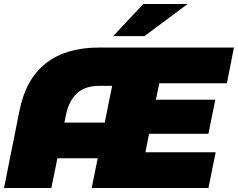

<svg xmlns="http://www.w3.org/2000/svg" viewBox="-28 -937 1186 957"><path d="M766 -522 749 -440H1045L1011 -270H715L697 -178H1047L1011 0H429L459 -148H258L228 0H-8L69 -385Q100 -542 200 -621Q300 -700 465 -700H1138L1103 -522ZM494 -326 531 -509H464Q330 -509 300 -361L293 -326ZM686 -917H907L692 -757H536Z"/></svg>

Font: Montserrat Alternates Black
Style: Italic
Weight: 900
Italic angle: -11.3°
Designer: Julieta Ulanovsky
Foundry: Julieta Ulanovsky
Version: Version 7.200